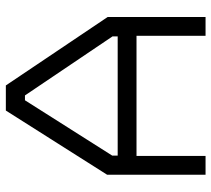

<svg xmlns="http://www.w3.org/2000/svg" viewBox="-54 -686 740 673"><g transform="rotate(-90 316.5 -350.0)"><path d="M527 0V-242H106V0H40V-345L265 -700H353L593 -343V0ZM525 -326 318 -633H301L107 -327V-308H525Z"/></g></svg>

Font: Turret Road Medium
Style: Regular
Weight: 500
Designer: Noponies
Foundry: Noponies
Version: Version 1.001; ttfautohint (v1.8)